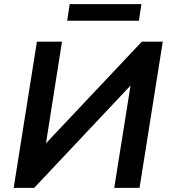

<svg xmlns="http://www.w3.org/2000/svg" viewBox="-20 -906 818 926"><path d="M46 0 158 -705H279L198 -191L183 -195L664 -705H765L653 0H531L613 -515L627 -512L145 0ZM304 -806 316 -886H662L650 -806Z"/></svg>

Font: Nunito Sans 10pt
Style: Bold Italic
Weight: 700
Italic angle: -9°
Designer: Vernon Adams
Foundry: Vernon Adams
Version: Version 3.101;gftools[0.9.27]